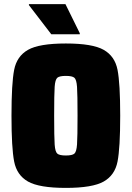

<svg xmlns="http://www.w3.org/2000/svg" viewBox="-20 -908 642 936"><path d="M36 -344Q36 -501 49 -567.5Q62 -634 116.5 -665Q171 -696 301 -696Q431 -696 485.5 -665Q540 -634 553 -567.5Q566 -501 566 -344Q566 -187 553 -120.5Q540 -54 485.5 -23Q431 8 301 8Q171 8 116.5 -23Q62 -54 49 -120.5Q36 -187 36 -344ZM358 -344Q358 -449 355.5 -484.5Q353 -520 342.5 -529Q332 -538 301 -538Q270 -538 259.5 -529Q249 -520 246.5 -485Q244 -450 244 -344Q244 -238 246.5 -203Q249 -168 259.5 -159Q270 -150 301 -150Q332 -150 342.5 -159Q353 -168 355.5 -203.5Q358 -239 358 -344ZM230 -741 121 -883V-888H299L369 -746V-741Z"/></svg>

Font: Saira Semi Condensed Black
Style: Regular
Weight: 900
Width: 4
Designer: Hector Gatti with collaboration of the Omnibus-Type team
Foundry: Omnibus-Type
Version: Version 1.001; ttfautohint (v1.8)